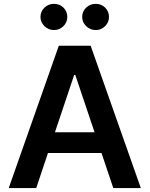

<svg xmlns="http://www.w3.org/2000/svg" viewBox="-20 -961 764 981"><path d="M165.1 0H24.5L280.5 -727.3H443.2L699.6 0H558.9L498.6 -179.3H225.1ZM260.7 -285.2H463.1L364.7 -578.1H359ZM255.7 -807.5Q227.6 -807.5 207.2 -827.4Q186.8 -847.3 186.8 -874.3Q186.8 -902.7 207.2 -922.1Q227.6 -941.4 255.7 -941.4Q284.4 -941.4 304.2 -922.1Q323.9 -902.7 323.9 -874.3Q323.9 -847.3 304.2 -827.4Q284.4 -807.5 255.7 -807.5ZM468.8 -807.5Q440.7 -807.5 420.3 -827.4Q399.9 -847.3 399.9 -874.3Q399.9 -902.7 420.3 -922.1Q440.7 -941.4 468.8 -941.4Q497.5 -941.4 517.2 -922.1Q536.9 -902.7 536.9 -874.3Q536.9 -847.3 517.2 -827.4Q497.5 -807.5 468.8 -807.5Z"/></svg>

Font: Inter Zeller Semi Bold
Style: Regular
Weight: 600
Designer: Rasmus Andersson; Joe Bland
Foundry: zeller
Version: Version 3.015;git-dec3a8cb1